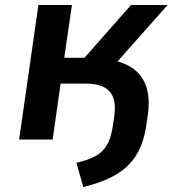

<svg xmlns="http://www.w3.org/2000/svg" viewBox="-20 -559 691 769"><path d="M313.5 189.9C486.3 148.9 547.4 71.3 566.4 -60.5L572.3 -100.1C588.4 -215.8 545.4 -287.6 450.7 -313L651.4 -539.1H504.9L318.4 -327.6H237.3L268.1 -539.1H133.8L56.6 0H190.9L222.7 -224.1H323.2C409.7 -224.1 451.2 -187 437.5 -92.3L432.6 -60.1C419.9 31.2 390.1 69.3 286.1 92.8Z"/></svg>

Font: Winston SemiBold
Style: Italic
Weight: 600
Italic angle: -8.13011°
Designer: Vernon Adams, Kim Jin-seong, David Berlow, Cristiano Sobral
Foundry: The Winston Project Authors
Version: Version 3.004